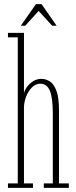

<svg xmlns="http://www.w3.org/2000/svg" viewBox="-20 -909 370 929"><path d="M18.5 0V-21.5H66V-728.5H18.5V-750H96V-457Q97.5 -469.5 109 -486.2Q120.5 -503 139.2 -515.2Q158 -527.5 180.5 -527.5Q200 -527.5 219.5 -516.2Q239 -505 252.2 -472Q265.5 -439 265.5 -373.5V-21.5H313V0H192V-21.5H235.5V-360Q235.5 -436 221.2 -470Q207 -504 174.5 -504Q153 -504 135.2 -486.8Q117.5 -469.5 107.2 -443.8Q97 -418 96 -392V-21.5H139.5V0ZM80.5 -784.5 154 -889H181L254 -784.5H232.5L167 -856L102 -784.5Z"/></svg>

Font: Imbue 48pt Thin
Style: Regular
Weight: 250
Designer: Tyler Finck
Foundry: Etcetera Type Company
Version: Version 1.102